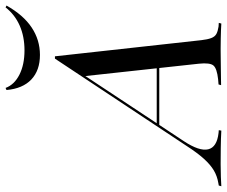

<svg xmlns="http://www.w3.org/2000/svg" viewBox="-150 -712 794 671"><g transform="rotate(-90 246.5 -377.0)"><path d="M87.9 -130.6Q52.4 -76.6 59.7 -46Q66.9 -15.3 116.9 -9.7L126.6 -8.9L125 0Q96.8 -1.6 64.5 -2Q32.3 -2.4 8.1 -2.4Q-17.7 -2.4 -36.7 -1.6Q-55.6 -0.8 -69.4 0L-66.9 -8.9L-58.1 -10.5Q-33.9 -14.5 -14.1 -26.2Q5.6 -37.9 26.2 -60.5Q46.8 -83.1 71.8 -121.8L376.6 -581.5H384.7L441.1 -70.2Q443.5 -48.4 448.4 -35.5Q453.2 -22.6 462.9 -17.3Q472.6 -12.1 488.7 -9.7L501.6 -8.9L499.2 0Q489.5 -0.8 476.2 -1.2Q462.9 -1.6 447.2 -2Q431.5 -2.4 413.7 -2.4H408.9H404.8Q385.5 -2.4 367.7 -2Q350 -1.6 334.3 -1.6Q318.5 -1.6 306 -1.2Q293.5 -0.8 283.9 -0.8L286.3 -9.7L304.8 -11.3Q341.9 -15.3 352.4 -27.4Q362.9 -39.5 358.9 -78.2L315.3 -479L329 -495.2ZM141.1 -216.9 146.8 -225.8H381.5V-216.9ZM389.5 -633.9Q335.5 -633.9 303.6 -664.1Q271.8 -694.4 266.9 -750.8L274.2 -754Q285.5 -723.4 320.6 -705.6Q355.6 -687.9 405.6 -687.9Q454 -687.9 492.3 -704.8Q530.6 -721.8 555.6 -754L562.1 -750.8Q529 -691.9 485.5 -662.9Q441.9 -633.9 389.5 -633.9Z"/></g></svg>

Font: Playfair 144pt SemiCondensed
Style: Italic
Weight: 400
Width: 4
Italic angle: -15.6°
Designer: Claus Eggers Sørensen
Foundry: Claus Eggers Sørensen
Version: Version 2.203